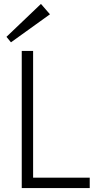

<svg xmlns="http://www.w3.org/2000/svg" viewBox="-20 -960 487 980"><path d="M135 -53H438V0H91V-700H149V-11ZM235 -887 36 -744 13 -772 189 -940Z"/></svg>

Font: Pathway Extreme 8pt Thin 12pt
Style: Regular
Weight: 100
Version: Version 1.001;gftools[0.9.26]